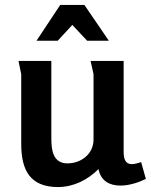

<svg xmlns="http://www.w3.org/2000/svg" viewBox="-20 -744 611 778"><path d="M273 -643 333 -579H421L322 -724H224L128 -579H214ZM188 -497H55L66 -443V-161C66 -57 100 14 215 14C277 14 336 -15 379 -59C389 -9 426 8 468 8C504 8 543 -5 571 -19L552 -87C537 -82 524 -79 514 -79C493 -79 481 -92 481 -129V-497H347C348 -492 359 -445 359 -443V-179C359 -120 309 -82 253 -82C195 -82 188 -136 188 -182Z"/></svg>

Font: Rosario
Style: Bold
Weight: 700
Designer: Hector Gatti
Foundry: Omnibus Type
Version: Version 1.100